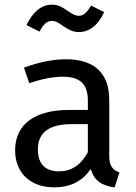

<svg xmlns="http://www.w3.org/2000/svg" viewBox="-20 -794 584 826"><path d="M319 -656C364 -656 403 -686 428 -742L372 -770C353 -739 339 -726 319 -726C314 -726 308 -727 303 -729C292 -733 277 -743 273 -746C248 -763 231 -774 203 -774C156 -774 119 -739 94 -686L150 -658C167 -690 182 -704 203 -704C218 -704 230 -698 250 -683C275 -666 294 -656 319 -656ZM450 -364C450 -476 389 -539 265 -539C209 -539 148 -527 83 -503L106 -436C162 -455 209 -464 248 -464C323 -464 358 -435 358 -360V-321H277C129 -321 45 -259 45 -147C45 -52 109 12 213 12C282 12 335 -14 370 -67C386 -16 418 5 473 12L494 -52C465 -63 450 -80 450 -123ZM234 -57C174 -57 143 -89 143 -152C143 -224 192 -260 289 -260H358V-139C328 -84 287 -57 234 -57Z"/></svg>

Font: Fira Sans
Style: Regular
Weight: 400
Designer: Carrois Corporate & Edenspiekermann AG
Foundry: Carrois Corporate GbR & Edenspiekermann AG
Version: Version 4.203